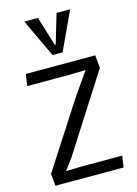

<svg xmlns="http://www.w3.org/2000/svg" viewBox="-146 -1088 831 1165"><g transform="rotate(-15 269.5 -505.5)"><path d="M52.2 0 44.9 -76.2 302.2 -474.6 410.2 -630.9 311.5 -628.4H43L54.7 -701.7H490.2L498 -621.6L191.4 -142.1L137.2 -68.8L236.3 -71.8H491.2L480 0ZM415.5 -1011.2 303.7 -770.5H240.7L127.4 -1011.2H213.4L269.5 -827.1H275.4L330.1 -1011.2Z"/></g></svg>

Font: Mako
Style: Regular
Weight: 400
Designer: vernon adams
Foundry: vernon adams
Version: Version 1.100; ttfautohint (v1.8.4.7-5d5b);gftools[0.9.33]